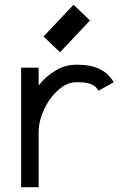

<svg xmlns="http://www.w3.org/2000/svg" viewBox="-20 -783 565 803"><path d="M231 -564.5 162.1 -630.4 287.6 -763.2 356.4 -697.3ZM307.1 -439H297.4Q260.3 -439 223.6 -406.5Q187 -374 164.3 -325Q141.6 -275.9 141.6 -229.5V0H68.4V-500H141.6V-425.8Q173.8 -465.8 213.9 -489Q253.9 -512.2 297.4 -512.2H307.1Q413.6 -512.2 455.6 -439L392.1 -403.8Q381.8 -421.9 362.3 -430.4Q342.8 -439 307.1 -439Z"/></svg>

Font: Anka/Coder Condensed
Style: Regular
Weight: 400
Width: 4
Monospace: yes
Version: Version 1.100